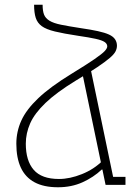

<svg xmlns="http://www.w3.org/2000/svg" viewBox="-20 -781 570 811"><path d="M160 -761Q160 -735 166 -719.5Q172 -704 189 -693.5Q206 -683 238 -676.5Q270 -670 322 -662Q364 -656 393.5 -649.5Q423 -643 440.5 -635Q458 -627 466 -615Q474 -603 474 -588Q474 -576 468 -564Q462 -552 444 -536.5Q426 -521 392 -498Q358 -475 301 -441Q219 -391 172.5 -346.5Q126 -302 107.5 -260Q89 -218 89 -174Q89 -102 122.5 -63.5Q156 -25 229 -25Q275 -25 326 -45.5Q377 -66 413 -102V-65H410Q375 -32 328.5 -11Q282 10 225 10Q165 10 126 -11Q87 -32 68 -73Q49 -114 49 -174Q49 -225 70 -271.5Q91 -318 141.5 -366Q192 -414 280 -468Q347 -509 379.5 -531.5Q412 -554 422.5 -565.5Q433 -577 433 -585Q433 -596 422 -603.5Q411 -611 384 -617Q357 -623 309 -630Q249 -639 212 -648Q175 -657 156.5 -670.5Q138 -684 131 -705.5Q124 -727 124 -761ZM325 -485 362 -494 463 -9 426 0ZM426 0 455 -34H510V0Z"/></svg>

Font: Noto Sans Armenian ExtraLight
Style: Regular
Weight: 250
Designer: Monotype Design Team
Foundry: Monotype Imaging Inc.
Version: Version 2.007